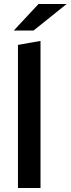

<svg xmlns="http://www.w3.org/2000/svg" viewBox="-20 -942 354 962"><path d="M70 0V-717L183 -737V0ZM49 -789 173 -922H314L148 -789Z"/></svg>

Font: Red Hat Text Medium
Style: Regular
Weight: 500
Designer: Pentagram, MCKL
Foundry: Pentagram, MCKL
Version: Version 1.023